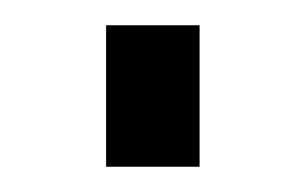

<svg xmlns="http://www.w3.org/2000/svg" viewBox="-20 -132 242 152"><path d="M64 0V-112H138V0Z"/></svg>

Font: Raleway Medium Alt1
Style: Regular
Weight: 500
Designer: Matt McInerney, Pablo Impallari, Rodrigo Fuenzalida
Foundry: Matt McInerney, Pablo Impallari, Rodrigo Fuenzalida
Version: Version 3.000g; ttfautohint (v1.5) -l 8 -r 28 -G 28 -x 14 -D